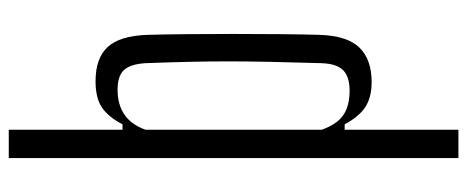

<svg xmlns="http://www.w3.org/2000/svg" viewBox="-326 -514 1040 427"><g transform="rotate(-90 193.5 -300.0)"><path d="M56 200V-800H119V-547H131Q147 -578 168 -592.5Q189 -607 227 -607Q278 -607 303 -580Q328 -553 330 -491Q331 -459 331.5 -408Q332 -357 332 -300.5Q332 -244 331.5 -193Q331 -142 330 -109Q328 -47 301.5 -20Q275 7 225 7Q191 7 169.5 -7Q148 -21 131 -53H119V200ZM206 -42Q237 -42 251.5 -56.5Q266 -71 267 -105Q269 -171 270 -220.5Q271 -270 271 -312.5Q271 -355 270 -398.5Q269 -442 267 -496Q265 -529 252 -543.5Q239 -558 208 -558Q141 -558 119 -496V-104Q131 -70 151.5 -56Q172 -42 206 -42Z"/></g></svg>

Font: Big Shoulders Text Light
Style: Regular
Weight: 300
Designer: Patric King
Foundry: XO Type Co
Version: Version 1.000; ttfautohint (v1.8.2)